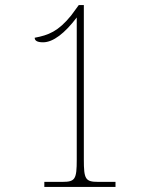

<svg xmlns="http://www.w3.org/2000/svg" viewBox="-20 -738 599 758"><path d="M155 0H436V-20H367C317 -20 311 -31 311 -108V-718H291L261 -677C210 -614 171 -599 117 -589C117 -578 126 -571 150 -571C190 -571 236 -607 283 -669V-108C283 -31 277 -20 227 -20H155Z"/></svg>

Font: Noto Serif Malayalam Thin
Style: Regular
Weight: 100
Designer: Indian type Foundry, Jelle Bosma, Monotype Design Team
Foundry: Monotype Imaging Inc.
Version: Version 2.104